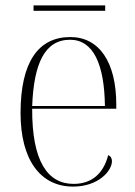

<svg xmlns="http://www.w3.org/2000/svg" viewBox="-20 -680 499 710"><path d="M104 -640H369V-660H104ZM250 10C345 10 394 -49 394 -84C394 -95 389 -103 380 -106C363 -40 321 0 252 0C156 0 98 -84 99 -278H410V-293C410 -450 347 -543 240 -543C122 -543 56 -451 56 -262C56 -88 130 10 250 10ZM368 -288H99C105 -444 145 -533 239 -533C326 -533 366 -441 368 -288Z"/></svg>

Font: Noto Serif Display SemiCondensed ExtraLight
Style: Regular
Weight: 200
Width: 4
Designer: Monotype Design Team
Foundry: Monotype Imaging Inc.
Version: Version 2.009